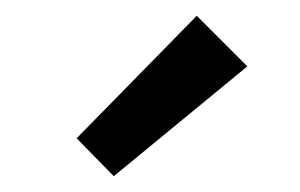

<svg xmlns="http://www.w3.org/2000/svg" viewBox="-20 -803 380 243"><path d="M124 -580 77 -628 229 -783 293 -719Z"/></svg>

Font: Ubuntu Sans Medium
Style: Regular
Weight: 500
Designer: Dalton Maag Ltd
Foundry: Dalton Maag Ltd
Version: Version 1.006; ttfautohint (v1.8.4.7-5d5b)